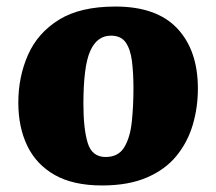

<svg xmlns="http://www.w3.org/2000/svg" viewBox="-20 -551 661 587"><path d="M292 16Q204 16 147.5 -16Q91 -48 63.5 -105Q36 -162 36 -237Q36 -316 65.5 -383Q95 -450 160 -490.5Q225 -531 333 -531Q459 -531 522 -464Q585 -397 585 -280Q585 -223 569.5 -170Q554 -117 520 -75Q486 -33 429.5 -8.5Q373 16 292 16ZM303 -71Q342 -71 360 -101Q378 -131 383 -179Q388 -227 388 -281Q388 -327 383.5 -363.5Q379 -400 364.5 -421Q350 -442 319 -442Q277 -442 256 -395.5Q235 -349 235 -233Q235 -158 248 -114.5Q261 -71 303 -71Z"/></svg>

Font: Literata 12pt ExtraBold
Style: Italic
Weight: 800
Italic angle: -2°
Designer: Latin by Veronika Burian and Jose Scaglione. Greek by Irene Vlachou. Cyrillic by Vera Evstafieva
Foundry: TypeTogether
Version: Version 3.002